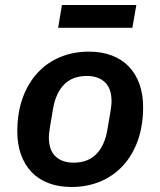

<svg xmlns="http://www.w3.org/2000/svg" viewBox="-20 -734 640 766"><path d="M227 -714H524L508 -623H212ZM265 12Q214 12 173.5 -3.5Q133 -19 105.5 -48Q78 -77 63.5 -118Q49 -159 49 -209Q49 -283 70 -342Q91 -401 129 -442.5Q167 -484 219.5 -506Q272 -528 335 -528Q386 -528 426.5 -512.5Q467 -497 494.5 -468Q522 -439 536.5 -398Q551 -357 551 -307Q551 -233 530 -174Q509 -115 471 -73.5Q433 -32 380.5 -10Q328 12 265 12ZM274 -85Q330 -85 363.5 -118.5Q397 -152 408 -214L420 -285Q422 -297 423.5 -309Q425 -321 425 -330Q425 -381 398.5 -406Q372 -431 326 -431Q270 -431 236.5 -397.5Q203 -364 192 -302L180 -231Q178 -219 176.5 -207Q175 -195 175 -186Q175 -135 201.5 -110Q228 -85 274 -85Z"/></svg>

Font: IBM Plex Mono SemiBold
Style: Italic
Weight: 600
Italic angle: -9°
Monospace: yes
Designer: Mike Abbink, Paul van der Laan, Pieter van Rosmalen
Foundry: Bold Monday
Version: Version 2.3